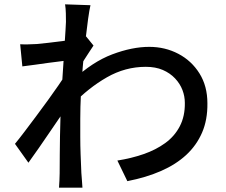

<svg xmlns="http://www.w3.org/2000/svg" viewBox="-20 -821 1040 885"><path d="M521 -81Q585 -91 641.5 -110.5Q698 -130 741.5 -161.5Q785 -193 809 -239.5Q833 -286 832 -347Q832 -377 821 -406Q810 -435 787 -459.5Q764 -484 730.5 -498.5Q697 -513 652 -513Q557 -513 472.5 -464.5Q388 -416 315 -340V-451Q406 -536 497.5 -570.5Q589 -605 668 -605Q741 -605 802 -573Q863 -541 899.5 -482.5Q936 -424 936 -345Q937 -269 911.5 -210Q886 -151 838.5 -107Q791 -63 722.5 -33Q654 -3 567 14ZM295 -543Q281 -541 256 -538Q231 -535 201 -531Q171 -527 140.5 -522.5Q110 -518 83 -515L73 -617Q92 -616 109 -616.5Q126 -617 148 -618Q170 -620 201.5 -623.5Q233 -627 267 -631.5Q301 -636 330.5 -641.5Q360 -647 377 -653L411 -611Q403 -599 391.5 -581.5Q380 -564 368.5 -546Q357 -528 349 -514L306 -355Q289 -329 264.5 -293Q240 -257 213 -217.5Q186 -178 159.5 -139.5Q133 -101 111 -71L49 -158Q68 -181 93 -214Q118 -247 146 -284.5Q174 -322 200.5 -358.5Q227 -395 249 -427Q271 -459 284 -480L287 -520ZM284 -720Q284 -739 283.5 -760Q283 -781 280 -801L397 -797Q392 -776 386 -733Q380 -690 373.5 -633Q367 -576 361.5 -513Q356 -450 353 -388Q350 -326 350 -273Q350 -230 350 -190Q350 -150 351.5 -110Q353 -70 355 -24Q356 -11 357.5 8.5Q359 28 360 44H252Q253 31 254 10.5Q255 -10 255 -22Q255 -70 255.5 -109.5Q256 -149 256.5 -191.5Q257 -234 259 -292Q259 -315 261 -352Q263 -389 266 -434Q269 -479 272 -525Q275 -571 277.5 -612Q280 -653 282 -682Q284 -711 284 -720Z"/></svg>

Font: Noto Sans JP Thin Medium
Style: Regular
Weight: 500
Version: Version 2.004-H2;hotconv 1.0.118;makeotfexe 2.5.65603